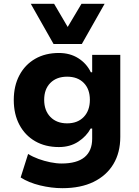

<svg xmlns="http://www.w3.org/2000/svg" viewBox="-20 -793 726 1004"><path d="M306 191Q249 191 189.5 176.5Q130 162 88 135L127 12Q151 27 181 38Q211 49 243 55.5Q275 62 302 62Q382 62 422 29Q462 -4 462 -68V-121H454Q432 -80 389 -52Q346 -24 288 -24Q217 -24 164 -54.5Q111 -85 81.5 -140.5Q52 -196 52 -270Q52 -344 81.5 -399.5Q111 -455 164 -485.5Q217 -516 288 -516Q346 -516 389.5 -488.5Q433 -461 455 -415H462V-506H609V-77Q609 5 573 65Q537 125 469.5 158Q402 191 306 191ZM331 -148Q386 -148 418 -181.5Q450 -215 450 -271Q450 -327 418 -359.5Q386 -392 331 -392Q276 -392 243.5 -359.5Q211 -327 211 -271Q211 -215 243.5 -181.5Q276 -148 331 -148ZM260 -563 141 -773H263L334 -652L406 -773H527L408 -563Z"/></svg>

Font: Nunito Sans 6pt ExtraBold
Style: Regular
Weight: 800
Version: Version 3.101;gftools[0.9.27]